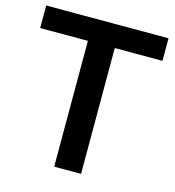

<svg xmlns="http://www.w3.org/2000/svg" viewBox="-110 -833 843 925"><g transform="rotate(15 312.0 -370.0)"><path d="M244.5 0V-627.5H6.5V-740H616.5V-627.5H378.5V0Z"/></g></svg>

Font: Encode Sans SmBold
Style: Regular
Weight: 600
Designer: Multiple Designers
Foundry: Impallari Type
Version: Version 3.002; ttfautohint (v1.8.3) -l 8 -r 50 -G 200 -x 14 